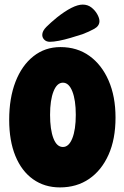

<svg xmlns="http://www.w3.org/2000/svg" viewBox="-20 -813 542 836"><path d="M241 3Q174 3 124 -32.5Q74 -68 47 -134Q20 -200 20 -291Q20 -386 47.5 -457Q75 -528 125.5 -568Q176 -608 243 -608Q316 -608 369.5 -569.5Q423 -531 453 -462Q483 -393 483 -301Q483 -207 452.5 -139Q422 -71 368 -34Q314 3 241 3ZM254 -173Q280 -173 295 -211Q310 -249 310 -313Q310 -377 295 -415Q280 -453 254 -453Q228 -453 213 -415Q198 -377 198 -313Q198 -249 212.5 -211Q227 -173 254 -173ZM164 -661Q164 -678 182 -696Q200 -714 228 -737Q262 -764 290.5 -778.5Q319 -793 340 -793Q362 -793 378 -780.5Q394 -768 403.5 -751Q413 -734 413 -721Q413 -700 390.5 -687.5Q368 -675 339 -664Q314 -656 287 -648Q260 -640 236.5 -635.5Q213 -631 197 -631Q182 -631 173 -640Q164 -649 164 -661Z"/></svg>

Font: DynaPuff Condensed SemiBold
Style: Regular
Weight: 600
Width: 3
Designer: Toshi Omagari, Jennifer Daniel
Foundry: Google Fonts
Version: Version 2.000